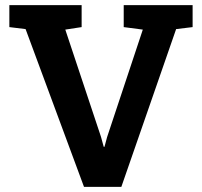

<svg xmlns="http://www.w3.org/2000/svg" viewBox="-20 -731 790 751"><path d="M668.9 -617.2 454.6 0H308.6L80.1 -617.2L16.6 -625V-710.9H299.3V-625L235.4 -615.2L375 -195.8L385.7 -156.7H388.7L398.9 -194.8L538.6 -615.2L463.9 -625V-710.9H733.4V-625Z"/></svg>

Font: Hanuman
Style: Bold
Weight: 700
Designer: Danh Hong
Version: Version 8.002; ttfautohint (v1.8.3)